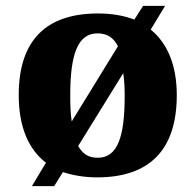

<svg xmlns="http://www.w3.org/2000/svg" viewBox="-20 -596 668 656"><path d="M137 -40 89 40H165L195 -8C229 3 268 10 312 10C490 10 584 -83 584 -271C584 -375 551 -449 495 -495L544 -576H469L439 -529C403 -543 361 -550 315 -550C137 -550 44 -458 44 -271C44 -163 77 -86 137 -40ZM383 -438 225 -181C221 -207 220 -237 220 -271C220 -411 246 -482 313 -482C347 -482 368 -467 383 -438ZM314 -57C282 -57 263 -70 247 -97L401 -346C405 -321 406 -295 406 -268C406 -129 382 -57 314 -57Z"/></svg>

Font: Noto Serif Gurmukhi ExtraBold
Style: Regular
Weight: 800
Designer: Vaibhav Singh and the Monotype Design Team
Foundry: Monotype Imaging Inc.
Version: Version 2.004